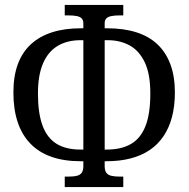

<svg xmlns="http://www.w3.org/2000/svg" viewBox="-20 -744 760 774"><path d="M241 10V-32H254Q277 -32 290.5 -35.5Q304 -39 310 -48.5Q316 -58 316 -74V-94H306Q238 -94 187 -112Q136 -130 102 -165.5Q68 -201 51 -252.5Q34 -304 34 -371Q34 -437 52 -485.5Q70 -534 105 -566Q140 -598 190.5 -614Q241 -630 306 -630H316V-650Q316 -662 310 -669Q304 -676 290.5 -679Q277 -682 254 -682H241V-724H477V-682H464Q442 -682 428 -679Q414 -676 408 -669Q402 -662 402 -650V-630H412Q478 -630 529 -614Q580 -598 614.5 -565.5Q649 -533 667 -484.5Q685 -436 685 -371Q685 -317 673.5 -273Q662 -229 639.5 -195.5Q617 -162 584 -139.5Q551 -117 507 -105.5Q463 -94 409 -94H402V-74Q402 -58 408 -48.5Q414 -39 428 -35.5Q442 -32 464 -32H477V10ZM316 -141V-582H305Q251 -582 212.5 -559Q174 -536 153.5 -488.5Q133 -441 133 -367Q133 -289 151 -239Q169 -189 207 -165Q245 -141 305 -141ZM402 -141H410Q468 -141 507 -163Q546 -185 566 -234.5Q586 -284 586 -367Q586 -447 563 -494Q540 -541 501.5 -561.5Q463 -582 414 -582H402Z"/></svg>

Font: Noto Serif ExtraCondensed
Style: Regular
Weight: 400
Width: 2
Designer: Monotype Design Team
Foundry: Monotype Imaging Inc.
Version: Version 2.013